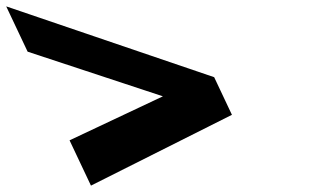

<svg xmlns="http://www.w3.org/2000/svg" viewBox="-294 -717 976 602"><path d="M-75.9 -277 -8.8 -135 433.2 -357 377.5 -475 -274.5 -697 -207.4 -555 216.8 -415Z"/></svg>

Font: Hussar
Style: BdOpOblFive
Weight: 700
Foundry: Cannot Into Space Fonts
Version: Version 2.00